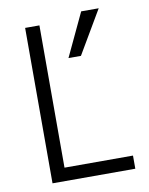

<svg xmlns="http://www.w3.org/2000/svg" viewBox="-81 -761 635 820"><g transform="rotate(-10 237.0 -351.0)"><path d="M439 0H80V-674H142V-57H439ZM294 -515H240L328 -702H404Z"/></g></svg>

Font: Hind Guntur Light
Style: Regular
Weight: 300
Designer: Manushi Parikh, Hitesh Malaviya
Foundry: Indian Type Foundry
Version: Version 1.002;PS 1.0;hotconv 1.0.86;makeotf.lib2.5.63406; tt